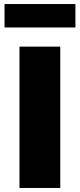

<svg xmlns="http://www.w3.org/2000/svg" viewBox="-20 -931 395 951"><path d="M76.5 0V-700H278.5V0ZM2.5 -795V-911H353.5V-795Z"/></svg>

Font: Geologica Black
Style: Regular
Weight: 900
Designer: Sindre Bremnes, Frode Helland
Foundry: Monokrom Skriftforlag AS
Version: Version 1.010;gftools[0.9.28]